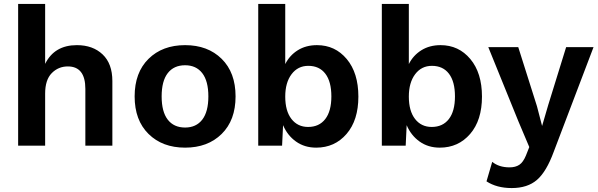

<svg xmlns="http://www.w3.org/2000/svg" viewBox="-20 -739 3035 974"><path d="M72 0V-719H209V-415Q256 -510 370 -510Q451 -510 500.5 -463Q550 -416 550 -328V0H413V-288Q413 -402 324 -402Q276 -402 242.5 -368Q209 -334 209 -264V0Z M733.5 -440.5Q804 -510 919 -510Q1034 -510 1104.5 -440.5Q1175 -371 1175 -250Q1175 -129 1104.5 -59.5Q1034 10 919 10Q804 10 733.5 -59.5Q663 -129 663 -250Q663 -371 733.5 -440.5ZM919 -408Q862 -408 831 -368Q800 -328 800 -250Q800 -172 831 -132Q862 -92 919 -92Q975 -92 1006 -132Q1037 -172 1037 -250Q1037 -328 1006 -368Q975 -408 919 -408Z M1588 -510Q1680 -510 1739 -439.5Q1798 -369 1798 -249Q1798 -129 1738 -59.5Q1678 10 1584 10Q1525 10 1481.5 -21Q1438 -52 1416 -104L1411 0H1290V-719H1427V-414Q1449 -458 1490.5 -484Q1532 -510 1588 -510ZM1543 -95Q1599 -95 1630 -135Q1661 -175 1661 -250Q1661 -325 1630.5 -365Q1600 -405 1544 -405Q1491 -405 1459 -362.5Q1427 -320 1427 -249Q1427 -176 1458.5 -135.5Q1490 -95 1543 -95Z M2215 -510Q2307 -510 2366 -439.5Q2425 -369 2425 -249Q2425 -129 2365 -59.5Q2305 10 2211 10Q2152 10 2108.5 -21Q2065 -52 2043 -104L2038 0H1917V-719H2054V-414Q2076 -458 2117.5 -484Q2159 -510 2215 -510ZM2170 -95Q2226 -95 2257 -135Q2288 -175 2288 -250Q2288 -325 2257.5 -365Q2227 -405 2171 -405Q2118 -405 2086 -362.5Q2054 -320 2054 -249Q2054 -176 2085.5 -135.5Q2117 -95 2170 -95Z M2991 -500 2789 31Q2752 132 2704 173.5Q2656 215 2576 215Q2500 215 2448 181L2477 82Q2511 110 2565 110Q2595 110 2614.5 97Q2634 84 2648 50L2665 7L2610 -123L2457 -500H2609L2704 -200L2730 -100L2761 -206L2852 -500Z"/></svg>

Font: Elaine Sans SemiBold
Style: Regular
Weight: 600
Designer: Wei Huang
Foundry: Wei Huang
Version: Version 2.001;December 24, 2019;FontCreator 12.0.0.2547 64-b